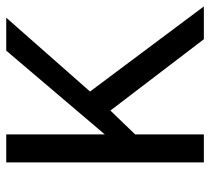

<svg xmlns="http://www.w3.org/2000/svg" viewBox="-50 -650 699 640"><g transform="rotate(-90 300.0 -329.5)"><path d="M489.7 0 252 -311.5 172.4 -229V0H79.1V-658.7H172.4V-330.1L451.7 -658.7H561.5L315.4 -379.4L599.1 0Z"/></g></svg>

Font: Liberation Mono
Style: Regular
Weight: 400
Monospace: yes
Designer: Steve Matteson
Foundry: Ascender Corporation
Version: Version 2.1.5